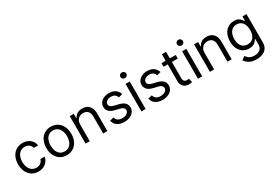

<svg xmlns="http://www.w3.org/2000/svg" viewBox="54 -1918 4714 3302"><g transform="rotate(-30 2411.0 -267.0)"><path d="M297.9 11.7Q221.7 11.7 166.3 -24.7Q110.8 -61 80.8 -124.5Q50.8 -188 50.8 -269.5Q50.8 -353 81.5 -416.7Q112.3 -480.5 167.7 -516.6Q223.1 -552.7 296.9 -552.7Q354.5 -552.7 400.6 -531.5Q446.8 -510.3 476.3 -471.7Q505.9 -433.1 512.7 -381.8H428.7Q422.4 -406.7 405.8 -428.7Q389.2 -450.7 362.1 -464.1Q335 -477.5 297.9 -477.5Q249 -477.5 212.4 -452.1Q175.8 -426.8 155.3 -380.6Q134.8 -334.5 134.8 -272.5Q134.8 -209.5 154.8 -162.4Q174.8 -115.2 211.7 -89.4Q248.5 -63.5 297.9 -63.5Q347.2 -63.5 382.3 -89.1Q417.5 -114.7 428.7 -159.2H512.7Q505.9 -110.8 477.8 -72.3Q449.7 -33.7 404.1 -11Q358.4 11.7 297.9 11.7Z M859.4 11.7Q785.6 11.7 730 -23.4Q674.3 -58.6 643.3 -122.1Q612.3 -185.5 612.3 -269.5Q612.3 -355 643.3 -418.7Q674.3 -482.4 730 -517.6Q785.6 -552.7 859.4 -552.7Q933.6 -552.7 989.3 -517.6Q1044.9 -482.4 1076.2 -418.7Q1107.4 -355 1107.4 -269.5Q1107.4 -185.5 1076.2 -122.1Q1044.9 -58.6 989.3 -23.4Q933.6 11.7 859.4 11.7ZM859.4 -63.5Q916 -63.5 952.1 -92.3Q988.3 -121.1 1005.9 -168.2Q1023.4 -215.3 1023.4 -269.5Q1023.4 -324.7 1005.9 -372.1Q988.3 -419.4 952.1 -448.5Q916 -477.5 859.4 -477.5Q803.2 -477.5 767.3 -448.5Q731.4 -419.4 713.9 -372.1Q696.3 -324.7 696.3 -269.5Q696.3 -215.3 713.9 -168.2Q731.4 -121.1 767.3 -92.3Q803.2 -63.5 859.4 -63.5Z M1318.4 -328.1V0H1235.4V-545.9H1315.4V-460H1323.2Q1342.3 -502 1381.3 -527.3Q1420.4 -552.7 1482.4 -552.7Q1537.6 -552.7 1579.1 -530.3Q1620.6 -507.8 1643.8 -462.2Q1667 -416.5 1667 -346.7V0H1584V-340.8Q1584 -404.8 1550.3 -441.2Q1516.6 -477.5 1458.5 -477.5Q1418.5 -477.5 1386.7 -460Q1355 -442.4 1336.7 -409.2Q1318.4 -376 1318.4 -328.1Z M2207 -422.9 2131.8 -402.3Q2121.1 -430.2 2095 -455.3Q2068.8 -480.5 2013.7 -480.5Q1963.9 -480.5 1930.7 -457.3Q1897.5 -434.1 1897.5 -399.4Q1897.5 -368.2 1920.2 -349.6Q1942.9 -331.1 1991.2 -319.3L2072.3 -299.8Q2145 -282.2 2180.9 -245.6Q2216.8 -209 2216.8 -152.3Q2216.8 -105.5 2189.9 -68.4Q2163.1 -31.2 2115.2 -9.8Q2067.4 11.7 2003.9 11.7Q1948.2 11.7 1905.3 -4.6Q1862.3 -21 1834.5 -52.7Q1806.6 -84.5 1796.9 -130.9L1876 -150.4Q1887.2 -106.4 1919.2 -84.5Q1951.2 -62.5 2002.9 -62.5Q2061 -62.5 2095.9 -87.6Q2130.9 -112.8 2130.9 -147.5Q2130.9 -176.3 2110.8 -195.6Q2090.8 -214.8 2049.8 -224.6L1959 -246.1Q1883.8 -264.2 1848.6 -301.3Q1813.5 -338.4 1813.5 -394.5Q1813.5 -440.9 1839.6 -476.6Q1865.7 -512.2 1911.1 -532.5Q1956.5 -552.7 2013.7 -552.7Q2067.9 -552.7 2106.2 -536.4Q2144.5 -520 2169.4 -491Q2194.3 -461.9 2207 -422.9Z M2343.8 0V-545.9H2426.8V0ZM2385.7 -636.7Q2361.3 -636.7 2343.8 -653.3Q2326.2 -669.9 2326.2 -693.4Q2326.2 -716.8 2343.8 -733.4Q2361.3 -750 2385.7 -750Q2410.2 -750 2427.7 -733.4Q2445.3 -716.8 2445.3 -693.4Q2445.3 -669.9 2427.7 -653.3Q2410.2 -636.7 2385.7 -636.7Z M2966.8 -422.9 2891.6 -402.3Q2880.9 -430.2 2854.7 -455.3Q2828.6 -480.5 2773.4 -480.5Q2723.6 -480.5 2690.4 -457.3Q2657.2 -434.1 2657.2 -399.4Q2657.2 -368.2 2679.9 -349.6Q2702.6 -331.1 2751 -319.3L2832 -299.8Q2904.8 -282.2 2940.7 -245.6Q2976.6 -209 2976.6 -152.3Q2976.6 -105.5 2949.7 -68.4Q2922.9 -31.2 2875 -9.8Q2827.1 11.7 2763.7 11.7Q2708 11.7 2665 -4.6Q2622.1 -21 2594.2 -52.7Q2566.4 -84.5 2556.6 -130.9L2635.7 -150.4Q2647 -106.4 2679 -84.5Q2710.9 -62.5 2762.7 -62.5Q2820.8 -62.5 2855.7 -87.6Q2890.6 -112.8 2890.6 -147.5Q2890.6 -176.3 2870.6 -195.6Q2850.6 -214.8 2809.6 -224.6L2718.8 -246.1Q2643.6 -264.2 2608.4 -301.3Q2573.2 -338.4 2573.2 -394.5Q2573.2 -440.9 2599.4 -476.6Q2625.5 -512.2 2670.9 -532.5Q2716.3 -552.7 2773.4 -552.7Q2827.6 -552.7 2866 -536.4Q2904.3 -520 2929.2 -491Q2954.1 -461.9 2966.8 -422.9Z M3339.8 -545.9V-474.6H3057.6V-545.9ZM3139.6 -675.8H3222.7V-156.2Q3222.7 -113.8 3240.2 -94Q3257.8 -74.2 3295.9 -74.2Q3304.2 -74.2 3313.2 -75.2Q3322.3 -76.2 3333 -78.1L3350.6 -2.9Q3338.9 1.5 3322 4.2Q3305.2 6.8 3288.1 6.8Q3222.2 6.8 3180.9 -32.2Q3139.6 -71.3 3139.6 -133.8Z M3466.8 0V-545.9H3549.8V0ZM3508.8 -636.7Q3484.4 -636.7 3466.8 -653.3Q3449.2 -669.9 3449.2 -693.4Q3449.2 -716.8 3466.8 -733.4Q3484.4 -750 3508.8 -750Q3533.2 -750 3550.8 -733.4Q3568.4 -716.8 3568.4 -693.4Q3568.4 -669.9 3550.8 -653.3Q3533.2 -636.7 3508.8 -636.7Z M3787.1 -328.1V0H3704.1V-545.9H3784.2V-460H3792Q3811 -502 3850.1 -527.3Q3889.2 -552.7 3951.2 -552.7Q4006.3 -552.7 4047.9 -530.3Q4089.4 -507.8 4112.5 -462.2Q4135.7 -416.5 4135.7 -346.7V0H4052.7V-340.8Q4052.7 -404.8 4019 -441.2Q3985.4 -477.5 3927.2 -477.5Q3887.2 -477.5 3855.5 -460Q3823.7 -442.4 3805.4 -409.2Q3787.1 -376 3787.1 -328.1Z M4509.8 215.8Q4449.2 215.8 4405.5 200.4Q4361.8 185.1 4333 159.9Q4304.2 134.8 4287.1 106.4L4353.5 59.6Q4364.7 74.7 4382.3 94Q4399.9 113.3 4430.2 127.4Q4460.4 141.6 4509.8 141.6Q4575.7 141.6 4618.9 109.9Q4662.1 78.1 4662.1 9.8V-100.6H4654.3Q4645.5 -85.9 4628.7 -64.2Q4611.8 -42.5 4580.3 -25.6Q4548.8 -8.8 4495.1 -8.8Q4429.2 -8.8 4377 -40Q4324.7 -71.3 4294.2 -130.9Q4263.7 -190.4 4263.7 -275.4Q4263.7 -359.4 4293.2 -421.6Q4322.8 -483.9 4375.5 -518.3Q4428.2 -552.7 4497.1 -552.7Q4550.3 -552.7 4581.8 -535.2Q4613.3 -517.6 4630.1 -495.4Q4647 -473.1 4656.2 -459H4665V-545.9H4745.1V15.6Q4745.1 85.9 4713.6 130.1Q4682.1 174.3 4628.7 195.1Q4575.2 215.8 4509.8 215.8ZM4506.8 -84Q4582.5 -84 4622.8 -135.3Q4663.1 -186.5 4663.1 -277.3Q4663.1 -336.4 4645.5 -381.3Q4627.9 -426.3 4593 -451.9Q4558.1 -477.5 4506.8 -477.5Q4453.6 -477.5 4418.2 -450.4Q4382.8 -423.3 4365.2 -377.9Q4347.7 -332.5 4347.7 -277.3Q4347.7 -220.7 4365.5 -177Q4383.3 -133.3 4418.9 -108.6Q4454.6 -84 4506.8 -84Z"/></g></svg>

Font: GitLab Sans
Style: Regular
Weight: 400
Designer: Rasmus Andersson
Foundry: Modifications by GitLab B.V., manufactured by rsms
Version: Version 4.000;git-c8fb6b7